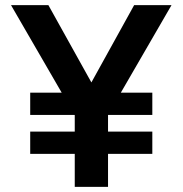

<svg xmlns="http://www.w3.org/2000/svg" viewBox="-20 -730 713 750"><path d="M402 -129V0H272V-129H98V-216H272V-280L271 -281H98V-368H221L23 -710H169L337 -408L504 -710H650L452 -368H575V-281H402V-216H575V-129Z"/></svg>

Font: Geist SemBd
Style: Regular
Weight: 400
Designer: Basement.studio, Andrés Briganti, Mateo Zaragoza
Foundry: Basement.studio, Vercel, Andrés Briganti, Guido Ferreyra, Mateo Zaragoza
Version: Version 1.401